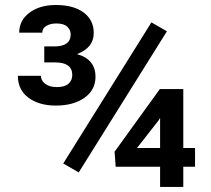

<svg xmlns="http://www.w3.org/2000/svg" viewBox="-20 -736 832 756"><path d="M290 -57.1 229 -92.3 576.2 -647.9 637.2 -612.8ZM701.7 -153.3H748V-79.6H701.7V0H610.4V-79.6H435.5L431.2 -138.7L609.4 -385.3H701.7ZM519.5 -153.3H610.4V-271.5L603.5 -260.7ZM154.3 -553.2H193.8Q258.3 -553.2 258.3 -600.6Q258.3 -617.7 245.1 -630.6Q231.9 -643.6 201.7 -643.6Q178.2 -643.6 162.4 -634Q146.5 -624.5 146.5 -607.4H55.7Q55.7 -655.8 95.9 -686Q136.2 -716.3 199.7 -716.3Q269.5 -716.3 309.3 -686.8Q349.1 -657.2 349.1 -606Q349.1 -547.9 283.2 -522.9Q356 -502.9 356 -433.6Q356 -381.8 312.7 -351.1Q269.5 -320.3 199.7 -320.3Q133.8 -320.3 92 -351.3Q50.3 -382.3 50.3 -437.5H141.1Q141.1 -418.9 158 -406Q174.8 -393.1 204.1 -393.1Q234.9 -393.1 249.8 -406.5Q264.6 -419.9 264.6 -440.4Q264.6 -489.7 199.2 -490.2H154.3Z"/></svg>

Font: RobotoDraft Medium
Style: Regular
Weight: 500
Version: Version 2.001152; 2014